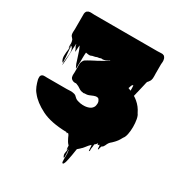

<svg xmlns="http://www.w3.org/2000/svg" viewBox="-202 -846 1114 1180"><g transform="rotate(30 354.5 -256.0)"><path d="M658 -309Q667 -298 671.5 -274Q676 -250 676 -221.5Q676 -193 671 -169Q666 -145 656 -134Q654 -130 651.5 -126Q649 -122 647 -118Q640 -106 632 -97Q628 -93 624.5 -88.5Q621 -84 616 -80L610 -74Q608 -73 606.5 -71.5Q605 -70 602 -67Q600 -65 597.5 -62.5Q595 -60 593 -56L589 -49Q588 -45 585.5 -41Q583 -37 581 -33Q579 -29 577 -27Q576 -26 574 -24.5Q572 -23 570 -22Q568 -20 567 -20Q565 -16 564.5 -11.5Q564 -7 562 -2Q561 0 560 4Q559 8 558 6Q555 1 555.5 -6Q556 -13 554 -19Q552 -27 548.5 -21.5Q545 -16 543 -17Q541 -19 541.5 -22Q542 -25 540 -27L536 -23Q536 -22 535 -21Q533 -18 530.5 -16Q528 -14 526 -12Q526 -12 525.5 -11.5Q525 -11 524 -11Q524 -11 524 -10.5Q524 -10 523 -9Q522 -1 521.5 8Q521 17 519 25Q519 29 519.5 34Q520 39 516 42Q514 44 514 39Q514 34 513 31Q512 23 512 15.5Q512 8 510 1L497 14Q493 18 492 20Q487 27 482.5 32Q478 37 475 41Q474 43 471.5 45Q469 47 467 49Q464 53 460 56Q456 59 452 63Q451 64 449 65.5Q447 67 445 69Q444 73 443.5 77.5Q443 82 442 87Q440 101 437.5 115.5Q435 130 432 144Q430 154 427.5 164.5Q425 175 420 184Q419 185 417 187.5Q415 190 412 188Q408 184 408 182Q406 161 407.5 140Q409 119 404 99Q402 93 402.5 102Q403 111 404 125Q405 139 404.5 148.5Q404 158 400 153Q390 139 394 122Q398 105 396 89Q396 86 395.5 91Q395 96 394.5 100.5Q394 105 393 103Q390 96 390.5 88Q391 80 389 73Q388 72 386 71Q383 68 380.5 64.5Q378 61 376 58Q375 56 374 54.5Q373 53 372 51Q370 47 368 43.5Q366 40 364 36L361 29Q361 28 360.5 28Q360 28 360 27L357 20L356 19Q352 12 350 11.5Q348 11 345 10Q344 11 344.5 13Q345 15 342 15Q341 15 340 13Q339 11 337 10Q226 8 159.5 -25.5Q93 -59 60 -102Q46 -118 37.5 -139.5Q29 -161 24 -182Q24 -184 23.5 -186.5Q23 -189 23 -190V-203Q26 -217 41 -220Q46 -221 52.5 -220.5Q59 -220 65 -220H206Q218 -220 230.5 -221Q243 -222 254 -219Q262 -218 268 -214.5Q274 -211 278 -206L285 -200L286 -199Q287 -198 289.5 -196.5Q292 -195 290 -196Q299 -191 306.5 -189.5Q314 -188 321 -186Q323 -186 324 -185.5Q325 -185 326 -185Q328 -185 331 -185Q334 -185 336 -184H352Q359 -184 363 -185Q376 -187 387.5 -192Q399 -197 406 -207Q412 -215 413 -222Q414 -224 414 -229Q416 -237 414 -247Q413 -249 412.5 -252Q412 -255 410 -257Q410 -259 408 -261Q406 -264 402 -268Q398 -270 396 -270Q383 -272 370.5 -266.5Q358 -261 345 -256Q338 -253 329 -252Q320 -251 312 -251Q311 -250 310 -250Q308 -249 302 -251Q286 -252 272.5 -262Q259 -272 244 -277Q240 -279 238 -279L231 -278Q220 -278 210.5 -284Q201 -290 198 -300Q196 -308 196 -313Q196 -318 196.5 -323Q197 -328 197 -332V-389Q197 -402 201 -409Q202 -413 206 -419Q211 -426 217 -429L223 -432Q225 -434 227 -435Q229 -436 231 -437Q235 -439 238 -441Q241 -443 245 -445Q249 -446 253 -449Q256 -451 259.5 -452.5Q263 -454 266 -456L284 -465L335 -494Q336 -495 337 -495Q338 -495 339 -496Q341 -498 344 -499.5Q347 -501 350 -502L351 -505Q348 -504 345.5 -502.5Q343 -501 340 -499Q333 -495 324.5 -492Q316 -489 307 -488Q304 -488 301.5 -488.5Q299 -489 296 -489Q293 -488 290 -487Q287 -486 284 -485L270 -483Q268 -482 265 -481Q262 -480 260 -479Q256 -478 251 -477Q246 -476 241 -475Q234 -472 228 -470Q220 -469 211.5 -470.5Q203 -472 197 -473Q196 -465 195.5 -455Q195 -445 195 -434Q195 -423 195 -412Q195 -401 194 -390V-373Q194 -369 193.5 -365Q193 -361 193 -358Q193 -357 191 -359Q191 -360 190.5 -360Q190 -360 190 -360Q190 -362 189.5 -362.5Q189 -363 189 -364Q186 -369 185 -371Q184 -374 183 -376.5Q182 -379 180 -382Q178 -387 176.5 -393Q175 -399 173 -404Q168 -419 163.5 -433.5Q159 -448 154 -462Q152 -467 150 -472Q148 -477 146 -481L141 -492V-491Q139 -480 139 -468Q139 -456 137 -445Q136 -443 135 -447.5Q134 -452 133 -454Q132 -456 131 -458.5Q130 -461 129 -463Q127 -467 124.5 -470.5Q122 -474 121 -478Q120 -481 120 -484Q120 -487 119 -490Q118 -488 117.5 -485.5Q117 -483 117 -478Q115 -456 114.5 -423.5Q114 -391 112 -368Q112 -363 111 -353.5Q110 -344 109.5 -338Q109 -332 108 -337Q106 -352 109 -375Q112 -398 113 -421Q114 -444 104 -459Q99 -468 98.5 -457Q98 -446 100 -426Q102 -406 103.5 -386Q105 -366 104.5 -355Q104 -344 99 -353Q89 -368 89.5 -390.5Q90 -413 93.5 -435.5Q97 -458 95 -473Q95 -478 94.5 -468.5Q94 -459 93.5 -449Q93 -439 91 -444Q88 -457 88.5 -463Q89 -469 89 -476.5Q89 -484 84 -500Q84 -500 81.5 -503.5Q79 -507 77 -509Q76 -511 75 -511.5Q74 -512 73 -513L68 -521Q68 -522 67.5 -522.5Q67 -523 67 -524Q67 -526 66 -528Q65 -533 65 -537Q65 -541 65 -545Q65 -550 65.5 -554.5Q66 -559 66 -563V-674Q66 -677 68 -683L71 -689Q74 -694 78 -695Q81 -698 85 -699Q94 -702 104.5 -701Q115 -700 125 -700H573Q579 -700 585 -700.5Q591 -701 598 -701Q603 -701 606.5 -701Q610 -701 614 -699Q619 -698 622 -695Q625 -692 626 -690Q631 -684 632 -675Q634 -668 633.5 -658.5Q633 -649 632 -641V-574Q632 -567 632.5 -558Q633 -549 632 -541Q632 -538 630 -532Q629 -525 624 -519Q622 -515 618.5 -511Q615 -507 612 -504Q611 -500 608.5 -490.5Q606 -481 606 -479Q602 -464 599 -449Q596 -434 592 -419Q592 -417 591 -417Q590 -413 589.5 -408.5Q589 -404 587 -399Q586 -397 586 -394.5Q586 -392 585 -390Q597 -383 610 -372Q640 -347 657 -311Q657 -310 657.5 -310Q658 -310 658 -309ZM546 -443Q545 -442 544 -442Q543 -442 542 -441Q541 -439 540 -436Q539 -433 537 -429Q536 -426 535 -422Q534 -418 532 -415L547 -409Q551 -407 551 -407V-423Q551 -428 550.5 -433.5Q550 -439 550 -444Q549 -444 548.5 -443.5Q548 -443 547 -443Z"/></g></svg>

Font: Rubik Wet Paint
Style: Regular
Weight: 400
Designer: Hubert and Fischer, NaN
Foundry: Hubert and Fischer, NaN
Version: Version 2.200